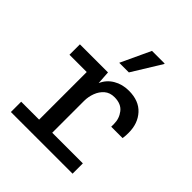

<svg xmlns="http://www.w3.org/2000/svg" viewBox="-208 -886 1015 1015"><g transform="rotate(45 300.0 -378.0)"><path d="M41 0V-77H175V-433H46V-511H256L261 -436Q278 -476 316 -498.5Q354 -521 403 -521Q478 -521 518.5 -476.5Q559 -432 559 -363Q559 -352 558.5 -342.5Q558 -333 556 -320H471V-341Q471 -381 447 -412Q423 -443 373 -443Q339 -443 317 -424Q295 -405 284 -375.5Q273 -346 273 -315V-77H502V0ZM262 -589 340 -756H434L435 -753L334 -589Z"/></g></svg>

Font: Chivo Mono
Style: Regular
Weight: 400
Monospace: yes
Designer: Hector Gatti
Foundry: Omnibus-Type
Version: Version 1.008; ttfautohint (v1.8.4.7-5d5b)